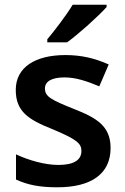

<svg xmlns="http://www.w3.org/2000/svg" viewBox="-20 -786 530 816"><path d="M433 -756V-766H289C262 -721 212 -656 181 -619V-606H265C314 -641 400 -719 433 -756ZM450 -157C450 -250 391 -285 294 -323C196 -362 171 -376 171 -410C171 -440 200 -457 254 -457C304 -457 352 -440 402 -419L442 -512C382 -539 324 -552 258 -552C131 -552 47 -501 47 -404C47 -313 99 -278 203 -237C308 -193 326 -176 326 -144C326 -108 297 -85 228 -85C171 -85 101 -105 48 -130V-23C98 0 148 10 224 10C369 10 450 -48 450 -157Z"/></svg>

Font: Noto Sans Gurmukhi SemiBold
Style: Regular
Weight: 600
Designer: Jelle Bosma - Monotype Design Team
Foundry: Monotype Imaging Inc.
Version: Version 2.004